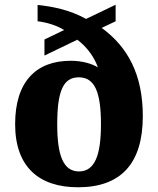

<svg xmlns="http://www.w3.org/2000/svg" viewBox="-20 -782 668 812"><path d="M310 10C489 10 584 -88 584 -291C584 -467 520 -584 410 -664L469 -692V-762L344 -702C274 -741 199 -755 139 -761V-692C174 -688 218 -676 251 -655L168 -615V-547L307 -614C351 -581 380 -537 394 -497C372 -511 331 -525 279 -525C132 -525 44 -436 44 -257C44 -76 145 10 310 10ZM314 -57C247 -57 222 -126 222 -256C222 -396 247 -455 313 -455C381 -455 407 -392 407 -256C407 -126 381 -57 314 -57Z"/></svg>

Font: Noto Serif Myanmar ExtraBold
Style: Regular
Weight: 800
Designer: Ben Mitchell and the Monotype Design Team
Foundry: Monotype Imaging Inc.
Version: Version 2.106